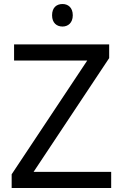

<svg xmlns="http://www.w3.org/2000/svg" viewBox="-20 -935 612 955"><path d="M291 -915C262 -915 239 -898 239 -859C239 -821 262 -803 291 -803C318 -803 342 -821 342 -859C342 -898 318 -915 291 -915ZM533 0V-80H147L523 -646V-714H50V-634H414L38 -68V0Z"/></svg>

Font: Noto Sans Hebrew Droid
Style: Bold
Weight: 700
Designer: Monotype Design Team
Foundry: Monotype Imaging Inc.
Version: Version 1.100